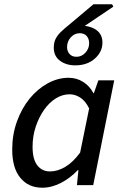

<svg xmlns="http://www.w3.org/2000/svg" viewBox="-20 -864 581 896"><path d="M177 12Q113 12 75 -34Q37 -80 37 -166Q37 -236 59 -297Q81 -358 118 -403.5Q155 -449 202.5 -475Q250 -501 300 -501Q338 -501 368.5 -481.5Q399 -462 416 -429H418L439 -489H513L415 0H339L346 -70H343Q308 -33 264.5 -10.5Q221 12 177 12ZM213 -64Q249 -64 285 -85.5Q321 -107 354 -152L396 -358Q378 -394 354 -409Q330 -424 305 -424Q271 -424 240 -404.5Q209 -385 185 -350.5Q161 -316 146.5 -272Q132 -228 132 -179Q132 -121 154 -92.5Q176 -64 213 -64ZM331 -559Q289 -559 260 -580.5Q231 -602 231 -641Q231 -665 239 -681.5Q247 -698 262.5 -713.5Q278 -729 302 -748L416 -844H503L509 -833L365 -736L358 -744Q401 -744 429.5 -724Q458 -704 458 -665Q458 -622 422.5 -590.5Q387 -559 331 -559ZM337 -599Q361 -599 378.5 -618Q396 -637 396 -662Q396 -683 384.5 -696Q373 -709 352 -709Q328 -709 310.5 -690Q293 -671 293 -644Q293 -625 304.5 -612Q316 -599 337 -599Z"/></svg>

Font: Source Sans 3 Medium
Style: Italic
Weight: 500
Italic angle: -11°
Designer: Paul D. Hunt
Foundry: Adobe
Version: Version 3.052;hotconv 1.1.0;makeotfexe 2.6.0